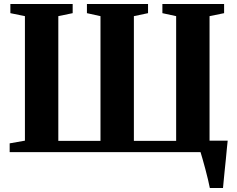

<svg xmlns="http://www.w3.org/2000/svg" viewBox="-20 -763 1191 963"><path d="M1032.5 180Q1029.5 163 1023.2 137.5Q1017 112 1009.8 84.5Q1002.5 57 995.8 33.8Q989 10.5 985.5 -1L957 -57.5H1122Q1120 -41.5 1117.8 -17Q1115.5 7.5 1112.8 35.8Q1110 64 1107 91.8Q1104 119.5 1102 142.8Q1100 166 1098.5 180ZM28.5 0V-44L105 -57.5V-682L32 -697V-743H344.5V-697L272.5 -682V-56.5H484V-682L416 -697V-743H722.5V-697L651.5 -682V-56.5H863.5V-682L794.5 -697V-743H1104V-697L1031 -682V-57.5L1107.5 -44V0Z"/></svg>

Font: Merriweather 72pt ExtraBold
Style: Regular
Weight: 800
Version: Version 2.100